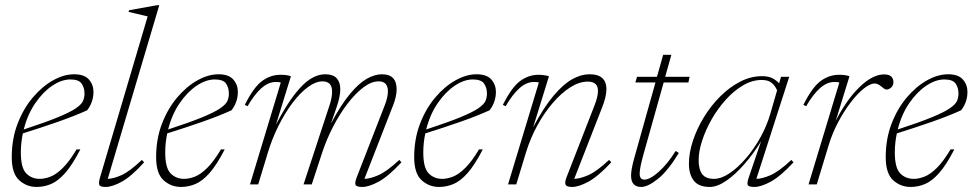

<svg xmlns="http://www.w3.org/2000/svg" viewBox="-20 -730 3850 760"><path d="M298 -138.5Q266.5 -77.5 238 -45.2Q209.5 -13 181.8 -1.5Q154 10 125 10Q85 10 55.8 -16.8Q26.5 -43.5 26.5 -108Q26.5 -180 49.5 -240Q72.5 -300 109.8 -344Q147 -388 190 -412Q233 -436 273.5 -436Q314 -436 332 -415.2Q350 -394.5 350 -366.5Q350 -326 325 -293.5Q275.5 -271 209.8 -248Q144 -225 70.5 -202Q62.5 -165 62.5 -126.5Q62.5 -65.5 83.8 -43.8Q105 -22 137.5 -22Q157 -22 179.8 -30.8Q202.5 -39.5 228.2 -64.8Q254 -90 283 -138.5ZM258.5 -415.5Q224 -415.5 187 -390.8Q150 -366 119.5 -321.5Q89 -277 74 -217.5Q159.5 -245.5 208.2 -265.5Q257 -285.5 279.8 -301Q302.5 -316.5 308.5 -330.2Q314.5 -344 314.5 -359.5Q314.5 -382.5 303.2 -399Q292 -415.5 258.5 -415.5Z M564.5 -665 489 -683 491 -689.5 602 -709.5H610.5L406.5 -22Q429.5 -22.5 461.5 -37Q493.5 -51.5 541.5 -97L550.5 -87.5Q500.5 -32 462.5 -11Q424.5 10 398 10Q375.5 10 372.8 1.2Q370 -7.5 376.5 -29.5Z M869.5 -138.5Q838 -77.5 809.5 -45.2Q781 -13 753.2 -1.5Q725.5 10 696.5 10Q656.5 10 627.2 -16.8Q598 -43.5 598 -108Q598 -180 621 -240Q644 -300 681.2 -344Q718.5 -388 761.5 -412Q804.5 -436 845 -436Q885.5 -436 903.5 -415.2Q921.5 -394.5 921.5 -366.5Q921.5 -326 896.5 -293.5Q847 -271 781.2 -248Q715.5 -225 642 -202Q634 -165 634 -126.5Q634 -65.5 655.2 -43.8Q676.5 -22 709 -22Q728.5 -22 751.2 -30.8Q774 -39.5 799.8 -64.8Q825.5 -90 854.5 -138.5ZM830 -415.5Q795.5 -415.5 758.5 -390.8Q721.5 -366 691 -321.5Q660.5 -277 645.5 -217.5Q731 -245.5 779.8 -265.5Q828.5 -285.5 851.2 -301Q874 -316.5 880 -330.2Q886 -344 886 -359.5Q886 -382.5 874.8 -399Q863.5 -415.5 830 -415.5Z M1569 -87.5Q1517.5 -32 1479 -11Q1440.5 10 1414 10Q1390.5 10 1387.2 1.2Q1384 -7.5 1392.5 -29.5L1502.5 -312Q1515.5 -345 1515.5 -368.5Q1515.5 -408 1479 -408Q1450 -408 1418 -383.8Q1386 -359.5 1355 -318.8Q1324 -278 1298.2 -228Q1272.5 -178 1255.5 -126.5L1214 0H1181.5L1283.5 -310.5Q1289.5 -328 1292 -342Q1294.5 -356 1294.5 -367Q1294.5 -389.5 1284.2 -398.8Q1274 -408 1256.5 -408Q1229.5 -408 1198.8 -385.2Q1168 -362.5 1138.2 -323.2Q1108.5 -284 1083 -233.2Q1057.5 -182.5 1040.5 -126.5L1002 0H969.5L1091.5 -403.5Q1089 -404.5 1084.5 -405Q1080 -405.5 1071.5 -405.5Q1042 -405.5 1014.2 -380.5Q986.5 -355.5 960 -309.5L949 -315Q984.5 -385.5 1018 -409.8Q1051.5 -434 1090 -434Q1116.5 -434 1131.5 -428L1072.5 -237Q1112 -312.5 1145.8 -356Q1179.5 -399.5 1209 -417.8Q1238.5 -436 1266.5 -436Q1298.5 -436 1312.8 -420.2Q1327 -404.5 1327 -376.5Q1327 -348 1312 -304.5L1290 -241Q1329.5 -315 1364.8 -357.5Q1400 -400 1431.5 -418Q1463 -436 1492 -436Q1550 -436 1550 -376.5Q1550 -348.5 1536 -313L1422.5 -22Q1445.5 -22.5 1478.2 -36.8Q1511 -51 1560.5 -97Z M1891 -138.5Q1859.5 -77.5 1831 -45.2Q1802.5 -13 1774.8 -1.5Q1747 10 1718 10Q1678 10 1648.8 -16.8Q1619.5 -43.5 1619.5 -108Q1619.5 -180 1642.5 -240Q1665.5 -300 1702.8 -344Q1740 -388 1783 -412Q1826 -436 1866.5 -436Q1907 -436 1925 -415.2Q1943 -394.5 1943 -366.5Q1943 -326 1918 -293.5Q1868.5 -271 1802.8 -248Q1737 -225 1663.5 -202Q1655.5 -165 1655.5 -126.5Q1655.5 -65.5 1676.8 -43.8Q1698 -22 1730.5 -22Q1750 -22 1772.8 -30.8Q1795.5 -39.5 1821.2 -64.8Q1847 -90 1876 -138.5ZM1851.5 -415.5Q1817 -415.5 1780 -390.8Q1743 -366 1712.5 -321.5Q1682 -277 1667 -217.5Q1752.5 -245.5 1801.2 -265.5Q1850 -285.5 1872.8 -301Q1895.5 -316.5 1901.5 -330.2Q1907.5 -344 1907.5 -359.5Q1907.5 -382.5 1896.2 -399Q1885 -415.5 1851.5 -415.5Z M1981.5 -309.5 1970.5 -315Q2006 -385.5 2039.5 -409.8Q2073 -434 2111.5 -434Q2123.5 -434 2135 -432.2Q2146.5 -430.5 2153 -428L2090.5 -226.5Q2133 -306.5 2172 -352.2Q2211 -398 2246 -417Q2281 -436 2312.5 -436Q2348.5 -436 2364.5 -420.5Q2380.5 -405 2380.5 -377.5Q2380.5 -347 2362.5 -302.5L2253 -22Q2276 -22.5 2308.8 -36.8Q2341.5 -51 2391 -97L2399.5 -87.5Q2348 -32 2309.5 -11Q2271 10 2244.5 10Q2223 10 2218.8 1Q2214.5 -8 2223 -29.5L2333 -312Q2347 -348 2347 -370Q2347 -407 2306.5 -407Q2273 -407 2237.2 -384.2Q2201.5 -361.5 2167.8 -322.2Q2134 -283 2106.5 -232.5Q2079 -182 2062 -126.5L2023.5 0H1991L2113 -403.5Q2110.5 -404.5 2106 -405Q2101.5 -405.5 2093 -405.5Q2063.5 -405.5 2035.8 -380.5Q2008 -355.5 1981.5 -309.5Z M2526 -115Q2512 -64 2512 -43Q2512 -19 2530.5 -19Q2552.5 -19 2587.5 -50Q2622.5 -81 2654.5 -132.5L2667 -124.5Q2623.5 -53 2583.8 -21.5Q2544 10 2518 10Q2478 10 2478 -35Q2478 -59.5 2490 -102L2574.5 -403.5H2495L2501.5 -426H2580.5L2605 -513H2637.5L2613 -426H2709.5L2705 -403.5H2607Z M2944.5 -29.5 2992.5 -170.5Q2962 -121 2926.2 -80Q2890.5 -39 2854.8 -14.5Q2819 10 2789.5 10Q2745.5 10 2726.2 -15Q2707 -40 2707 -82Q2707 -125 2722.8 -172.8Q2738.5 -220.5 2766.2 -266Q2794 -311.5 2830.8 -348.2Q2867.5 -385 2909.8 -406.8Q2952 -428.5 2996 -428.5Q3020.5 -428.5 3036.5 -420.8Q3052.5 -413 3064 -400L3071.5 -426H3104L2974 -22Q2997 -22.5 3029.8 -36.5Q3062.5 -50.5 3112.5 -97L3121 -87.5Q3069.5 -32 3031 -11Q2992.5 10 2966 10Q2942.5 10 2939.5 1.5Q2936.5 -7 2944.5 -29.5ZM2745.5 -96Q2745.5 -59.5 2759.5 -40.8Q2773.5 -22 2806 -22Q2834.5 -22 2867.5 -44Q2900.5 -66 2932.2 -102.8Q2964 -139.5 2989.5 -185.2Q3015 -231 3029 -279L3056 -372.5Q3047.5 -392 3033.5 -402.8Q3019.5 -413.5 2995.5 -413.5Q2957.5 -413.5 2921 -392Q2884.5 -370.5 2852.8 -335.2Q2821 -300 2797 -257.8Q2773 -215.5 2759.2 -173.2Q2745.5 -131 2745.5 -96Z M3302.5 -403.5Q3300 -404.5 3295.5 -405Q3291 -405.5 3282.5 -405.5Q3253 -405.5 3225.2 -380.5Q3197.5 -355.5 3171 -309.5L3160 -315Q3195.5 -385.5 3229 -409.8Q3262.5 -434 3301 -434Q3327.5 -434 3342.5 -428L3288 -251.5Q3331 -335.5 3382.5 -385.5Q3434 -435.5 3480 -435.5Q3499 -435.5 3507.8 -427Q3516.5 -418.5 3516.5 -405Q3516.5 -391.5 3507.5 -383.5Q3498.5 -375.5 3488.5 -375.5Q3485 -375.5 3480.2 -378.8Q3475.5 -382 3470 -386.5Q3465 -391 3457.8 -395.2Q3450.5 -399.5 3442.5 -399.5Q3424 -399.5 3398.8 -379.2Q3373.5 -359 3347 -324.2Q3320.5 -289.5 3297.5 -246Q3274.5 -202.5 3260.5 -156.5L3213 0H3180.5Z M3757.5 -138.5Q3726 -77.5 3697.5 -45.2Q3669 -13 3641.2 -1.5Q3613.5 10 3584.5 10Q3544.5 10 3515.2 -16.8Q3486 -43.5 3486 -108Q3486 -180 3509 -240Q3532 -300 3569.2 -344Q3606.5 -388 3649.5 -412Q3692.5 -436 3733 -436Q3773.5 -436 3791.5 -415.2Q3809.5 -394.5 3809.5 -366.5Q3809.5 -326 3784.5 -293.5Q3735 -271 3669.2 -248Q3603.5 -225 3530 -202Q3522 -165 3522 -126.5Q3522 -65.5 3543.2 -43.8Q3564.5 -22 3597 -22Q3616.5 -22 3639.2 -30.8Q3662 -39.5 3687.8 -64.8Q3713.5 -90 3742.5 -138.5ZM3718 -415.5Q3683.5 -415.5 3646.5 -390.8Q3609.5 -366 3579 -321.5Q3548.5 -277 3533.5 -217.5Q3619 -245.5 3667.8 -265.5Q3716.5 -285.5 3739.2 -301Q3762 -316.5 3768 -330.2Q3774 -344 3774 -359.5Q3774 -382.5 3762.8 -399Q3751.5 -415.5 3718 -415.5Z"/></svg>

Font: Newsreader Text ExtraLight
Style: Italic
Weight: 275
Italic angle: -17°
Designer: Hugues Gentile
Foundry: Production Type
Version: Version 1.001